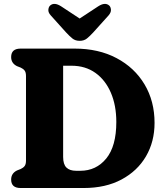

<svg xmlns="http://www.w3.org/2000/svg" viewBox="-20 -944 827 964"><path d="M36 -42.5Q36 -73.5 65 -88L84 -95.5Q97 -101.5 103.8 -110.5Q110.5 -119.5 110.5 -137.5V-562.5Q110.5 -580.5 103.8 -589.5Q97 -598.5 84 -604.5L65 -612Q36 -626.5 36 -657.5Q36 -700 83.5 -700H355Q475 -700 565.2 -652.2Q655.5 -604.5 705.8 -520.2Q756 -436 756 -327Q756 -233 713 -159.2Q670 -85.5 590.2 -42.8Q510.5 0 400 0H83.5Q36 0 36 -42.5ZM383 -86.5Q463 -86.5 513.5 -148.2Q564 -210 564 -331.5Q564 -415 536.5 -478.8Q509 -542.5 458.8 -578.2Q408.5 -614 339 -614H297V-156Q297 -119 313.5 -102.8Q330 -86.5 362.5 -86.5ZM448.5 -781.5Q431 -762.5 416.5 -750.8Q402 -739 380 -739Q358 -739 343.5 -750.8Q329 -762.5 311.5 -781.5L235 -866.5Q221.5 -881.5 222.8 -895.2Q224 -909 231.5 -916Q252 -934.5 286.5 -912.5L380 -851L473.5 -912.5Q508 -934.5 528.5 -916Q536 -909 537 -895.2Q538 -881.5 525 -866.5Z"/></svg>

Font: Fraunces 72pt S100
Style: Bold
Weight: 700
Version: Version 1.000; ttfautohint (v1.8.3)